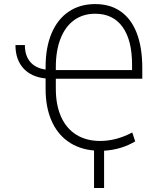

<svg xmlns="http://www.w3.org/2000/svg" viewBox="-20 -737 788 952"><path d="M206.1 -392.1V-405.3Q206.1 -501.5 235.6 -571.5Q265.1 -641.6 320.6 -679.2Q376 -716.8 452.1 -716.8Q526.4 -716.8 578.9 -679.9Q631.3 -643.1 658.4 -572Q685.5 -501 685.5 -400.4V-346.7H256.8V-296.9Q256.8 -215.8 283 -157.7Q309.1 -99.6 358.6 -68.8Q408.2 -38.1 476.6 -38.1Q556.2 -38.1 635.7 -80.1L650.4 -36.1Q617.7 -16.1 578.4 -4.2Q539.1 7.8 496.1 10.3V195.3H446.3V9.3Q371.6 2.9 317.4 -35.4Q263.2 -73.7 234.6 -140.4Q206.1 -207 206.1 -295.9V-348.1Q135.3 -355 95.9 -398.4Q56.6 -441.9 56.6 -513.7H103.5Q103 -461.9 129.6 -430.4Q156.2 -398.9 206.1 -392.1ZM634.8 -389.6V-416Q634.8 -538.1 587.6 -603.5Q540.5 -668.9 452.1 -668.9Q391.6 -668.9 347.7 -637.2Q303.7 -605.5 280.3 -545.9Q256.8 -486.3 256.8 -404.3V-389.6Z"/></svg>

Font: Pretendard ExtraLight
Style: Regular
Weight: 200
Designer: Base glyphs from Inter by Rasmus Andersson; Hangeul glyphs from Noto Sans CJK(Source Han Sans) by Jang Soo-young and Kan
Foundry: Kil Hyung-jin
Version: Version 1.309